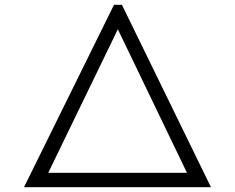

<svg xmlns="http://www.w3.org/2000/svg" viewBox="-20 -780 979 800"><path d="M80 0 455 -760H488L859 0ZM759 -60 471 -658 181 -60Z"/></svg>

Font: Goli Light
Style: Regular
Weight: 300
Designer: jaikishan Patel
Foundry: MagicType
Version: Version 1.000